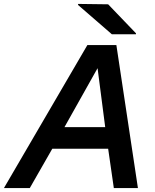

<svg xmlns="http://www.w3.org/2000/svg" viewBox="-64 -960 792 980"><path d="M530 -730H382L-44 0H88L203 -201H488L517 0H640ZM265 -311 434 -612 473 -311ZM334 -935 507 -785H630V-790L488 -938L335 -940Z"/></svg>

Font: Nacelle SemiBold
Style: Italic
Weight: 600
Italic angle: -12°
Designer: Sora Sagano
Foundry: Sora Sagano
Version: Version 1.000;FEAKit 1.0